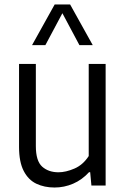

<svg xmlns="http://www.w3.org/2000/svg" viewBox="-20 -828 562 857"><path d="M223.5 9Q178 9 142.2 -8Q106.5 -25 85.8 -65Q65 -105 65 -172.5V-542.5H140V-176Q140 -109.5 168.2 -84.2Q196.5 -59 241 -59Q273.5 -59 312 -75.5Q350.5 -92 376 -131.5V-542.5H451.5V0H388L382.5 -59.5H377.5Q346 -25 306.2 -8Q266.5 9 223.5 9ZM123 -626.5 224 -808H293L394 -626.5H334.5L258.5 -769L182.5 -626.5Z"/></svg>

Font: Encode Sans Semi Condensed
Style: Regular
Weight: 400
Width: 4
Designer: Multiple Designers
Foundry: Impallari Type
Version: Version 3.000; ttfautohint (v1.8.3) -l 8 -r 50 -G 200 -x 14 